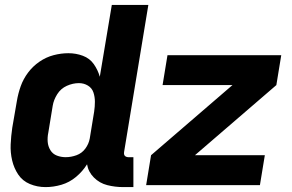

<svg xmlns="http://www.w3.org/2000/svg" viewBox="-20 -755 1192 783"><path d="M166 8Q198 8 230.5 -1.5Q263 -11 290 -33.5Q317 -56 335 -85Q340 -54 363 -31Q386 -8 417.5 0Q449 8 483 8H524V-114H503Q498 -114 493 -116.5Q488 -119 486.5 -124Q485 -129 486 -135L585 -735H436L387 -442Q379 -470 362.5 -493.5Q346 -517 318 -527.5Q290 -538 259 -538Q229 -538 198.5 -530Q168 -522 141 -503.5Q114 -485 94.5 -459Q75 -433 64.5 -403.5Q54 -374 49 -344L30 -234Q25 -200 23.5 -166.5Q22 -133 29.5 -101Q37 -69 54.5 -43Q72 -17 102 -4.5Q132 8 166 8ZM576 0H1040L1060 -122H775L1107 -408L1127 -530H663L643 -408H928L596 -122ZM248 -114Q229 -114 212 -120.5Q195 -127 185.5 -142.5Q176 -158 174.5 -176.5Q173 -195 177 -214L195 -324Q199 -348 213.5 -371Q228 -394 252.5 -405Q277 -416 302 -416Q322 -416 338.5 -406Q355 -396 361 -378Q367 -360 367 -340Q367 -320 364 -300L346 -190Q342 -168 328 -149Q314 -130 292 -122Q270 -114 248 -114Z"/></svg>

Font: Iosevka Sparkle Heavy
Style: Italic
Weight: 900
Italic angle: -9°
Designer: Belleve Invis
Foundry: Belleve Invis
Version: Version 4.5.0; ttfautohint (v1.8.3)